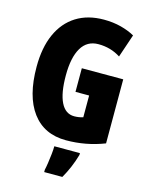

<svg xmlns="http://www.w3.org/2000/svg" viewBox="-137 -809 866 1115"><g transform="rotate(15 296.5 -251.5)"><path d="M295 -418H544V-33Q434 10 314 10Q182 10 110.5 -86Q39 -182 39 -359Q39 -474 75.5 -555.5Q112 -637 181 -680.5Q250 -724 347 -724Q403 -724 450.5 -711.5Q498 -699 533 -679L486 -540Q427 -578 353 -578Q285 -578 250.5 -520Q216 -462 216 -354Q216 -248 243.5 -192.5Q271 -137 324 -137Q350 -137 377 -145V-276H295ZM412 72Q389 152 349 221H240V207Q244 190 248 163Q252 136 255 108.5Q258 81 258 61H412Z"/></g></svg>

Font: Noto Sans Sinhala ExtraCondensed Black
Style: Regular
Weight: 900
Width: 2
Designer: Jelle Bosma - Monotype Design Team
Foundry: Monotype Imaging Inc.
Version: Version 2.006; ttfautohint (v1.8.4.7-5d5b)